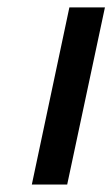

<svg xmlns="http://www.w3.org/2000/svg" viewBox="-20 -492 300 512"><path d="M64.9 0 165 -472.2H259.8L159.2 0Z"/></svg>

Font: CMU Bright
Style: SemiBoldOblique
Weight: 600
Italic angle: -12°
Version: Version 0.7.0